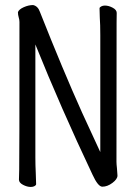

<svg xmlns="http://www.w3.org/2000/svg" viewBox="-20 -728 540 760"><path d="M102 12Q87 12 71 3.5Q55 -5 55 -17Q55 -29 56 -55Q57 -81 57 -641Q57 -650 54 -659.5Q51 -669 51 -680Q55 -691 74 -699.5Q93 -708 111 -708Q130 -704 138 -681Q229 -451 305 -282L377 -126V-589Q377 -631 375 -659L374 -695Q374 -699 380.5 -702.5Q387 -706 395 -706Q410 -706 426 -697.5Q442 -689 442 -677Q442 -665 441.5 -639.5Q441 -614 441 -88Q441 -79 443 -61L445 -33Q445 -19 425 -4Q405 11 385 11Q368 11 346 -37Q221 -301 120 -552V-105Q120 -74 121.5 -45Q123 -16 123 1Q123 5 117 8.5Q111 12 102 12Z"/></svg>

Font: LXGW WenKai Mono TC
Style: Regular
Weight: 400
Designer: LXGW / Fontworks Inc.
Foundry: LXGW / Fontworks Inc.
Version: Version 1.330